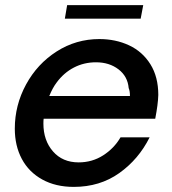

<svg xmlns="http://www.w3.org/2000/svg" viewBox="-20 -721 675 752"><path d="M38 -217Q38 -309 82 -390Q126 -471 202 -519.5Q278 -568 369 -568Q433 -568 485.5 -543.5Q538 -519 569 -469.5Q600 -420 600 -349Q599 -313 588 -256H151Q150 -250 150 -237Q150 -171 187.5 -128Q225 -85 288 -85Q341 -85 384 -112.5Q427 -140 452 -183H566Q523 -97 447 -43Q371 11 269 11Q198 11 145.5 -18Q93 -47 65.5 -98.5Q38 -150 38 -217ZM489 -345Q489 -365 484 -376Q480 -422 444 -449.5Q408 -477 356 -477Q309 -477 269.5 -456.5Q230 -436 202 -398Q186 -377 173 -345ZM531 -648H234L243 -701H541Z"/></svg>

Font: Open Sauce One Medium Italic
Style: Regular
Weight: 500
Italic angle: -10°
Designer: Alfredo Marco Pradil
Foundry: Creative Sauce Fz LLC
Version: Version 1.477